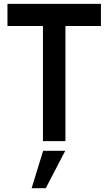

<svg xmlns="http://www.w3.org/2000/svg" viewBox="-20 -730 561 993"><path d="M202.1 -595.7Q156.2 -595.7 18.6 -595.7Q18.6 -624 18.6 -710Q139.6 -710 502 -710Q502 -681.6 502 -595.7Q456.1 -595.7 318.4 -595.7Q318.4 -447.3 318.4 0Q293 0 216.8 0Q212.9 0 202.1 0Q202.1 -149.4 202.1 -595.7ZM203.1 49.8Q231.4 49.8 317.4 49.8Q292 98.6 216.8 243.2Q199.2 243.2 143.6 243.2Q159.2 194.3 203.1 49.8Z"/></svg>

Font: SSportsD
Style: Medium
Weight: 400
Designer: Swiss Typefaces
Version: Version 1.000